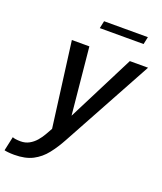

<svg xmlns="http://www.w3.org/2000/svg" viewBox="-233 -807 962 1139"><g transform="rotate(20 248.0 -237.5)"><path d="M-6 226Q-27.5 226 -46 224Q-64.5 222 -68.5 220L-49 130.5Q-43.5 134 -28.8 136Q-14 138 2.5 138Q32 138 55.8 125Q79.5 112 98 90.8Q116.5 69.5 130.5 44.5L153 4.5L83 -531H193.5L237.5 -81H221L449 -531H564L252.5 39.5Q223.5 93 190.2 135.2Q157 177.5 110.5 201.8Q64 226 -6 226ZM214.5 -654 224.5 -701H501L491 -654Z"/></g></svg>

Font: Epilogue Medium
Style: Italic
Weight: 500
Italic angle: -12°
Designer: Tyler Finck
Foundry: Etcetera Type Co
Version: Version 2.112